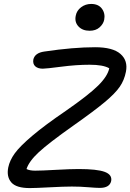

<svg xmlns="http://www.w3.org/2000/svg" viewBox="-20 -961 665 979"><path d="M437 -804.2Q400.4 -804.2 379.9 -826.4Q359.4 -848.6 366.2 -880.9Q371.1 -907.2 393.6 -924.1Q416 -940.9 444.8 -940.9Q481.9 -940.9 499.8 -916.5Q517.6 -892.1 511.2 -859.9Q506.8 -838.4 487.5 -821.3Q468.3 -804.2 437 -804.2ZM131.8 -2Q63 -2 37.8 -30.8Q12.7 -59.6 22 -106.9Q29.3 -143.1 55.4 -179.2Q81.5 -215.3 145 -269Q208.5 -322.8 315.9 -396Q431.2 -476.1 480 -524.2Q528.8 -572.3 537.1 -612.8Q506.3 -630.9 437 -630.9Q369.1 -630.9 292 -620.8Q214.8 -610.8 198.2 -610.8Q173.3 -610.8 159.9 -622.8Q146.5 -634.8 149.9 -657.2Q157.7 -691.4 206.1 -698.2Q354 -720.2 464.8 -720.2Q555.2 -720.2 594.2 -686Q633.3 -651.9 622.1 -595.2Q613.8 -552.2 590.6 -518.6Q567.4 -484.9 514.6 -440.7Q461.9 -396.5 353 -319.8Q228 -231.4 178 -185.1Q127.9 -138.7 115.2 -99.1Q131.3 -90.8 159.2 -90.8Q191.4 -90.8 265.4 -95Q339.4 -99.1 380.9 -99.1Q474.6 -99.1 513.7 -84.7Q552.7 -70.3 546.9 -38.1Q539.1 -2.9 488.8 -2.9Q470.7 -2.9 429.9 -6.3Q389.2 -9.8 346.2 -9.8Q305.2 -9.8 232.9 -5.9Q160.6 -2 131.8 -2Z"/></svg>

Font: Shantell Sans Bouncy
Style: Italic
Weight: 400
Italic angle: -11.31°
Designer: Stephen Nixon, Anya Danilova, Shantell Martin
Foundry: Arrow Type
Version: Version 1.006;[9816181b4]